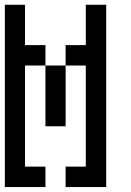

<svg xmlns="http://www.w3.org/2000/svg" viewBox="-20 -712 540 790"><path d="M250 -26.4H333V-442.4H250V-526.4H333V-692.4H417V57.6H250ZM0 57.6V-692.4H83V-526.4H167V-442.4H250V-192.4H167V-442.4H83V-26.4H167V57.6Z"/></svg>

Font: KH Dot kagurazaka 12
Style: Regular
Weight: 400
Designer: Original version for X68000 by Keitarou Hiraki (http://hp.vector.co.jp/authors/VA000874/) / TrueType conversion by Homem
Version: Version 1.00.20150527